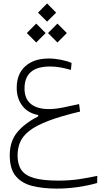

<svg xmlns="http://www.w3.org/2000/svg" viewBox="-20 -788 626 1105"><path d="M306.6 297.4Q226.1 297.4 165.3 282Q104.5 266.6 70.3 225.1Q36.1 183.6 36.1 105.5Q36.1 25.4 79.1 -26.6Q122.1 -78.6 199.7 -118.2V-126Q140.6 -137.2 108.4 -179.4Q76.2 -221.7 76.2 -282.2Q76.2 -362.3 125.5 -406.7Q174.8 -451.2 260.3 -451.2Q294.4 -451.2 330.3 -444.1Q366.2 -437 392.1 -425.8L388.2 -385.7Q359.4 -394 329.3 -399.7Q299.3 -405.3 269 -405.3Q193.4 -405.3 157.2 -373.3Q121.1 -341.3 121.1 -278.8Q121.1 -220.2 157.2 -190.2Q193.4 -160.2 261.7 -160.2Q295.9 -160.2 338.9 -168.5Q381.8 -176.8 435.1 -189L440.9 -146Q329.6 -119.6 258.8 -92.5Q188 -65.4 149.4 -35.4Q110.8 -5.4 95.9 29.8Q81.1 64.9 81.1 106.9Q81.1 158.2 103 190.2Q125 222.2 176.5 236.8Q228 251.5 316.4 251.5Q379.9 251.5 435.5 243.2Q491.2 234.9 540 224.1L539.1 265.1Q491.7 279.3 430.2 288.3Q368.7 297.4 306.6 297.4ZM188.5 -543.5 134.3 -597.7 188.5 -652.3 242.7 -597.7ZM310.5 -543.5 256.3 -597.7 310.5 -652.3 364.7 -597.7ZM251 -663.6 198.7 -715.3 251 -768.1 303.2 -715.3Z"/></svg>

Font: Cascadia Mono ExtraLight
Style: Regular
Weight: 200
Monospace: yes
Designer: Aaron Bell
Foundry: Saja Typeworks
Version: Version 2404.023; ttfautohint (v1.8.4)